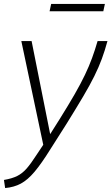

<svg xmlns="http://www.w3.org/2000/svg" viewBox="-56 -728 564 972"><path d="M-36 183Q5 176 31 163Q57 150 78.5 125.5Q100 101 127 59L163 5L52 -520H104L198 -49L246 -125Q291 -197 322 -251Q353 -305 374 -349Q395 -393 410 -434Q425 -475 438 -520H488Q475 -472 459.5 -430Q444 -388 421.5 -342.5Q399 -297 365 -239.5Q331 -182 282 -103L200 26Q154 100 119 141.5Q84 183 49.5 201.5Q15 220 -30 224ZM195 -671 203 -708H475L467 -671Z"/></svg>

Font: Raleway Light
Style: Italic
Weight: 300
Italic angle: -12°
Designer: Matt McInerney, Pablo Impallari, Rodrigo Fuenzalida
Foundry: Matt McInerney, Pablo Impallari, Rodrigo Fuenzalida
Version: Version 4.026